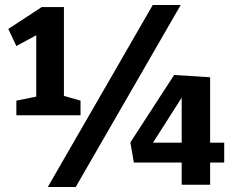

<svg xmlns="http://www.w3.org/2000/svg" viewBox="-20 -734 937 763"><path d="M234 -706V-353L300 -334V-276H45V-334L124 -350V-594L45 -551L13 -619L146 -706ZM281 9H170L587 -714H698ZM815 -167H871V-88H815V0H702V-88H512L498 -168L672 -436L815 -427ZM702 -167V-346L588 -167Z"/></svg>

Font: Bitter Pro
Style: Bold
Weight: 700
Designer: Sol Matas, and Bitter project Authors
Foundry: Sol Matas
Version: Version 1.010